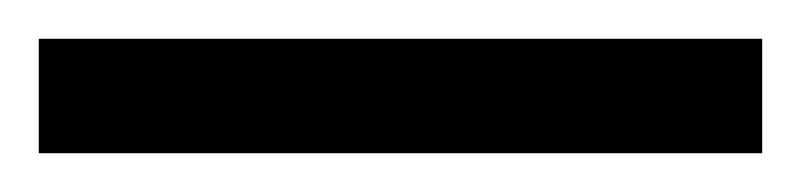

<svg xmlns="http://www.w3.org/2000/svg" viewBox="-24 63 413 99"><path d="M-4 142H369V83H-4Z"/></svg>

Font: Noto Serif Devanagari ExtraCondensed Medium
Style: Regular
Weight: 500
Width: 2
Designer: Universal Thirst, Indian Type Foundry and the Monotype Design Team
Foundry: Monotype Imaging Inc.
Version: Version 2.004